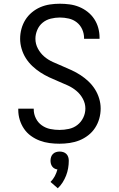

<svg xmlns="http://www.w3.org/2000/svg" viewBox="-20 -763 640 1030"><path d="M299 8Q272 8 245.5 4.5Q219 1 193.5 -8.5Q168 -18 146 -34Q124 -50 109 -72Q94 -94 86 -120Q78 -146 78 -173V-180H161V-176Q161 -151 172.5 -128Q184 -105 204.5 -90.5Q225 -76 249.5 -71Q274 -66 299 -66Q324 -66 349.5 -71.5Q375 -77 395 -92.5Q415 -108 426.5 -131.5Q438 -155 438 -181Q438 -208 424.5 -233Q411 -258 390 -275.5Q369 -293 344 -304.5Q319 -316 293.5 -326.5Q268 -337 243.5 -348.5Q219 -360 196 -375Q173 -390 153 -409Q133 -428 118.5 -451Q104 -474 96 -501Q88 -528 88 -555Q88 -582 95 -608Q102 -634 116 -656.5Q130 -679 151 -696.5Q172 -714 196.5 -724.5Q221 -735 247.5 -739Q274 -743 301 -743Q327 -743 353.5 -739.5Q380 -736 404.5 -726Q429 -716 450 -699.5Q471 -683 485.5 -661Q500 -639 507 -613.5Q514 -588 514 -562V-555H431V-559Q431 -583 421 -605.5Q411 -628 392 -643Q373 -658 349 -663.5Q325 -669 301 -669Q277 -669 252.5 -663Q228 -657 209 -641.5Q190 -626 180 -602.5Q170 -579 170 -555Q170 -527 183.5 -502Q197 -477 217.5 -459.5Q238 -442 263.5 -430.5Q289 -419 314 -408.5Q339 -398 364 -386.5Q389 -375 412 -360Q435 -345 455 -326Q475 -307 489.5 -284Q504 -261 512 -234.5Q520 -208 520 -181Q520 -153 512.5 -126.5Q505 -100 490 -77Q475 -54 453 -37Q431 -20 406 -10Q381 0 353.5 4Q326 8 299 8ZM290 247 251 213Q265 199 274 182Q283 165 288 146Q280 145 272.5 141Q265 137 260 130Q255 123 253 115Q251 107 251 99Q251 89 254 79.5Q257 70 264 63Q271 56 280.5 53Q290 50 300 50Q310 50 319.5 53Q329 56 336 63Q343 70 346 79.5Q349 89 349 99Q349 119 345.5 139.5Q342 160 334.5 179Q327 198 316 215.5Q305 233 290 247Z"/></svg>

Font: Iosevka Extended
Style: Regular
Weight: 400
Width: 7
Monospace: yes
Designer: Belleve Invis
Foundry: Belleve Invis
Version: Version 32.5.0; ttfautohint (v1.8.4)